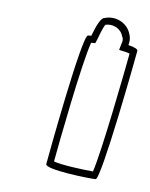

<svg xmlns="http://www.w3.org/2000/svg" viewBox="-36 -628 322 411"><g transform="rotate(5 124.5 -422.5)"><path d="M76 -272C74 -260 171 -249 184 -249C196 -249 247 -518 249 -530C250 -534 242 -538 229 -541C231 -548 232 -556 229 -564C223 -588 196 -602 172 -594C166 -594 157 -578 148 -554H141C128 -554 78 -284 76 -272ZM92 -279C99 -318 133 -495 149 -539H158L163 -551C168 -565 173 -576 176 -580C192 -584 210 -575 214 -558C217 -554 216 -547 214 -543L210 -529L224 -526C228 -525 231 -524 233 -523C226 -485 192 -310 177 -265C153 -267 108 -273 92 -279Z"/></g></svg>

Font: Ampere
Style: OuLnIta
Weight: 400
Version: Version 1